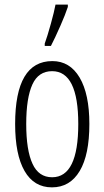

<svg xmlns="http://www.w3.org/2000/svg" viewBox="-20 -806 455 836"><path d="M174.8 -616.2Q186 -647 201.7 -703.6Q215.8 -754.4 221.7 -786.1H275.4V-775.9Q264.2 -741.7 243.2 -694.3Q219.2 -639.6 201.7 -606H174.8ZM94.2 -266.1Q94.2 -151.9 121.6 -92.8Q148.4 -34.2 207 -34.2Q320.8 -34.2 320.8 -266.1Q320.8 -496.1 207 -496.1Q147.5 -496.1 121.1 -438.5Q94.2 -379.4 94.2 -266.1ZM369.1 -266.1Q369.1 -131.8 327.1 -61.5Q284.7 9.8 206.1 9.8Q127.9 9.8 86.9 -61.5Q45.9 -132.8 45.9 -266.1Q45.9 -540 208 -540Q284.2 -540 326.7 -468.3Q369.1 -396.5 369.1 -266.1Z"/></svg>

Font: Germano
Style: Regular
Weight: 300
Width: 3
Foundry: Ascender Corporation
Version: Version 1.10; ttfautohint (v1.5)